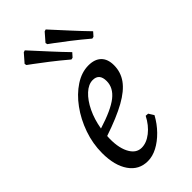

<svg xmlns="http://www.w3.org/2000/svg" viewBox="-226 -763 832 832"><g transform="rotate(-45 190.0 -346.5)"><path d="M340 -386Q340 -344 316 -310.5Q292 -277 240 -248Q188 -219 102 -190Q98 -126 117.5 -87Q137 -48 172 -48Q202 -48 232 -71.5Q262 -95 282 -134L296 -133L311 -109Q292 -74 265 -46.5Q238 -19 208.5 -3.5Q179 12 150 12Q96 12 65 -32.5Q34 -77 34 -153Q34 -211 53.5 -266.5Q73 -322 105.5 -366.5Q138 -411 178.5 -437.5Q219 -464 261 -464Q299 -464 319.5 -444Q340 -424 340 -386ZM229 -406Q203 -406 177.5 -382.5Q152 -359 133 -319.5Q114 -280 106 -232Q193 -259 231 -289Q269 -319 269 -360Q269 -406 229 -406ZM355 -534Q316 -567 280.5 -594.5Q245 -622 222.5 -638.5Q200 -655 200 -655L198 -664L231 -702L240 -705Q240 -705 261.5 -681.5Q283 -658 315 -623Q347 -588 380 -554L364 -536ZM227 -534Q188 -567 152.5 -594.5Q117 -622 94.5 -638.5Q72 -655 72 -655L70 -664L103 -702L112 -705Q112 -705 133.5 -681.5Q155 -658 187 -623Q219 -588 252 -554L236 -536Z"/></g></svg>

Font: Alegreya
Style: Italic
Weight: 400
Italic angle: -7°
Designer: Juan Pablo del Peral
Foundry: Huerta Tipografica
Version: Version 2.009